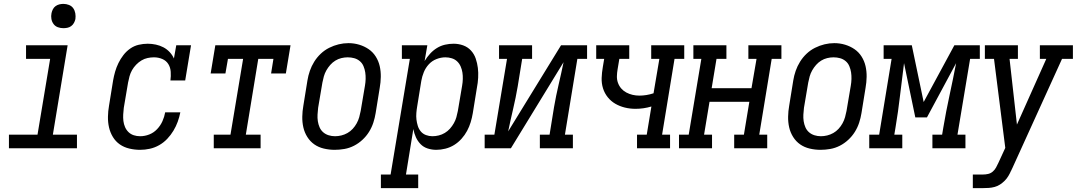

<svg xmlns="http://www.w3.org/2000/svg" viewBox="-20 -763 5541 988"><path d="M26 0V-70H173L238 -460H114V-530H328L252 -70H376V0ZM306 -618Q291 -618 277.5 -623Q264 -628 255.5 -639.5Q247 -651 244.5 -665.5Q242 -680 245 -695Q247 -705 252 -715Q257 -725 266 -731.5Q275 -738 285.5 -740.5Q296 -743 306 -743Q321 -743 335 -737.5Q349 -732 357 -720.5Q365 -709 367.5 -694.5Q370 -680 368 -665Q366 -655 360.5 -645Q355 -635 346 -628.5Q337 -622 326.5 -620Q316 -618 306 -618Z M701 8Q673 8 645.5 1.5Q618 -5 596.5 -20Q575 -35 561 -58Q547 -81 541 -107.5Q535 -134 535.5 -162.5Q536 -191 541 -219L562 -349Q566 -372 572.5 -394.5Q579 -417 589.5 -438.5Q600 -460 615 -479.5Q630 -499 650 -513Q670 -527 693.5 -532.5Q717 -538 740 -538Q761 -538 782 -533.5Q803 -529 821 -519.5Q839 -510 853 -495Q867 -480 875 -462L887 -530H963L933 -349H857Q860 -371 858.5 -393.5Q857 -416 846 -433.5Q835 -451 815 -459.5Q795 -468 772 -468Q756 -468 739.5 -464.5Q723 -461 708 -452Q693 -443 680.5 -430Q668 -417 659.5 -402Q651 -387 646.5 -370.5Q642 -354 639 -338L617 -208Q615 -191 614 -174Q613 -157 615 -140.5Q617 -124 623.5 -109Q630 -94 641.5 -83Q653 -72 668.5 -67Q684 -62 701 -62Q725 -62 748 -71Q771 -80 788.5 -98.5Q806 -117 816 -139.5Q826 -162 830 -185H908Q903 -160 894.5 -136.5Q886 -113 872.5 -90.5Q859 -68 840.5 -48.5Q822 -29 799 -16Q776 -3 751 2.5Q726 8 701 8Z M1080 0V-70H1166L1231 -460H1153L1140 -385H1064L1088 -530H1475L1451 -385H1375L1387 -460H1309L1245 -70H1321V0Z M1702 8Q1674 8 1646.5 1.5Q1619 -5 1597.5 -20Q1576 -35 1561.5 -58Q1547 -81 1541 -107.5Q1535 -134 1535.5 -162.5Q1536 -191 1541 -219L1562 -349Q1566 -374 1574.5 -398.5Q1583 -423 1597 -445.5Q1611 -468 1630.5 -486.5Q1650 -505 1674 -517Q1698 -529 1723 -535Q1748 -541 1773 -541Q1802 -541 1828.5 -533Q1855 -525 1877 -510Q1899 -495 1913.5 -472Q1928 -449 1934 -422.5Q1940 -396 1939.5 -367.5Q1939 -339 1934 -311L1913 -181Q1909 -156 1901 -131.5Q1893 -107 1879 -84.5Q1865 -62 1845 -43.5Q1825 -25 1801.5 -13Q1778 -1 1752.5 3.5Q1727 8 1702 8ZM1704 -62Q1720 -62 1736.5 -66Q1753 -70 1768 -78.5Q1783 -87 1795 -100Q1807 -113 1815.5 -128.5Q1824 -144 1828.5 -160Q1833 -176 1836 -192L1858 -322Q1861 -339 1861.5 -356.5Q1862 -374 1859.5 -390.5Q1857 -407 1850.5 -422.5Q1844 -438 1831.5 -448.5Q1819 -459 1803 -463.5Q1787 -468 1769 -468Q1753 -468 1736.5 -464Q1720 -460 1705.5 -451Q1691 -442 1679.5 -429Q1668 -416 1659.5 -401Q1651 -386 1646.5 -370Q1642 -354 1639 -338L1617 -208Q1615 -191 1614 -173.5Q1613 -156 1615.5 -139.5Q1618 -123 1624.5 -108Q1631 -93 1643 -82.5Q1655 -72 1671 -67Q1687 -62 1704 -62Z M1940 205V135H1990L2089 -460H2048V-530H2179L2165 -449Q2177 -469 2193 -486.5Q2209 -504 2228.5 -516Q2248 -528 2270 -533Q2292 -538 2314 -538Q2314 -538 2314 -538Q2314 -538 2314 -538Q2340 -538 2363.5 -529.5Q2387 -521 2403.5 -503Q2420 -485 2428 -461.5Q2436 -438 2439 -413.5Q2442 -389 2440.5 -362.5Q2439 -336 2434 -311L2413 -181Q2409 -157 2402 -134Q2395 -111 2383.5 -89.5Q2372 -68 2355 -49Q2338 -30 2317 -17Q2296 -4 2272 2Q2248 8 2225 8Q2202 8 2180.5 1Q2159 -6 2144 -21.5Q2129 -37 2120 -57Q2111 -77 2107 -99L2069 135H2132V205ZM2205 -62Q2221 -62 2237.5 -66Q2254 -70 2269 -79Q2284 -88 2295.5 -101Q2307 -114 2315.5 -129Q2324 -144 2328.5 -160Q2333 -176 2336 -192L2358 -322Q2361 -339 2361.5 -356.5Q2362 -374 2359.5 -390Q2357 -406 2350.5 -421Q2344 -436 2332.5 -447Q2321 -458 2305 -463Q2289 -468 2272 -468Q2249 -468 2226 -459Q2203 -450 2186.5 -432Q2170 -414 2161 -392Q2152 -370 2148 -347L2127 -217Q2124 -200 2122.5 -182Q2121 -164 2123 -147.5Q2125 -131 2130 -115Q2135 -99 2145.5 -86.5Q2156 -74 2172 -68Q2188 -62 2205 -62Z M2474 0V-70H2524L2589 -460H2548V-530H2718V-460H2667L2644 -318Q2634 -260 2620.5 -202.5Q2607 -145 2595 -87L2867 -530H3001V-460H2951L2887 -70H2928V0H2758V-70H2808L2831 -212Q2841 -270 2854.5 -327.5Q2868 -385 2880 -443L2609 0Z M3258 0V-70H3308L3332 -215Q3312 -209 3291.5 -206Q3271 -203 3250 -203Q3222 -203 3195.5 -209.5Q3169 -216 3146.5 -229Q3124 -242 3107.5 -262.5Q3091 -283 3083 -308.5Q3075 -334 3076 -362Q3077 -390 3082 -418L3089 -460H3048V-530H3218V-460H3167L3158 -406Q3155 -389 3154.5 -371Q3154 -353 3160 -336.5Q3166 -320 3177 -307.5Q3188 -295 3203 -287Q3218 -279 3235 -275Q3252 -271 3270 -271Q3288 -271 3306.5 -274Q3325 -277 3343 -283L3373 -460H3331V-530H3501V-460H3451L3387 -70H3428V0Z M3474 0V-70H3524L3589 -460H3548V-530H3718V-460H3667L3642 -309H3847L3873 -460H3831V-530H4001V-460H3951L3887 -70H3928V0H3758V-70H3808L3836 -239H3631L3603 -70H3644V0Z M4202 8Q4174 8 4146.5 1.5Q4119 -5 4097.5 -20Q4076 -35 4061.5 -58Q4047 -81 4041 -107.5Q4035 -134 4035.5 -162.5Q4036 -191 4041 -219L4062 -349Q4066 -374 4074.5 -398.5Q4083 -423 4097 -445.5Q4111 -468 4130.5 -486.5Q4150 -505 4174 -517Q4198 -529 4223 -535Q4248 -541 4273 -541Q4302 -541 4328.5 -533Q4355 -525 4377 -510Q4399 -495 4413.5 -472Q4428 -449 4434 -422.5Q4440 -396 4439.5 -367.5Q4439 -339 4434 -311L4413 -181Q4409 -156 4401 -131.5Q4393 -107 4379 -84.5Q4365 -62 4345 -43.5Q4325 -25 4301.5 -13Q4278 -1 4252.5 3.5Q4227 8 4202 8ZM4204 -62Q4220 -62 4236.5 -66Q4253 -70 4268 -78.5Q4283 -87 4295 -100Q4307 -113 4315.5 -128.5Q4324 -144 4328.5 -160Q4333 -176 4336 -192L4358 -322Q4361 -339 4361.5 -356.5Q4362 -374 4359.5 -390.5Q4357 -407 4350.5 -422.5Q4344 -438 4331.5 -448.5Q4319 -459 4303 -463.5Q4287 -468 4269 -468Q4253 -468 4236.5 -464Q4220 -460 4205.5 -451Q4191 -442 4179.5 -429Q4168 -416 4159.5 -401Q4151 -386 4146.5 -370Q4142 -354 4139 -338L4117 -208Q4115 -191 4114 -173.5Q4113 -156 4115.5 -139.5Q4118 -123 4124.5 -108Q4131 -93 4143 -82.5Q4155 -72 4171 -67Q4187 -62 4204 -62Z M4453 0V-70H4504L4568 -460H4527V-530H4672L4733 -238L4891 -530H5022V-460H4972L4907 -70H4948V0H4778V-70H4828L4834 -106Q4848 -189 4866 -272Q4884 -355 4900 -438L4750 -159H4690L4632 -438Q4621 -355 4611.5 -272Q4602 -189 4588 -106L4582 -70H4623V0Z M4986 205V135H5039Q5052 135 5065 132Q5078 129 5088.5 120Q5099 111 5105.5 99Q5112 87 5118 74L5153 -2L5095 -460H5048V-530H5218V-460H5175L5213 -122L5364 -460H5331V-530H5501V-460H5445L5189 103Q5187 106 5186 109Q5185 112 5184 114L5183 115Q5177 129 5169 142.5Q5161 156 5150 167Q5139 178 5126 186.5Q5113 195 5098 199Q5083 203 5068.5 204Q5054 205 5039 205Z"/></svg>

Font: Iosevka Slab Oblique
Style: Regular
Weight: 400
Italic angle: -9°
Monospace: yes
Designer: Belleve Invis
Foundry: Belleve Invis
Version: Version 11.1.1; ttfautohint (v1.8.3)